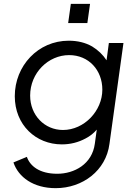

<svg xmlns="http://www.w3.org/2000/svg" viewBox="-20 -760 703 1000"><path d="M435 -640 449 -740H349L335 -640ZM270 220C411 220 532 128 550 -10L623 -536H547L535 -446C516 -475 491 -499 460 -518C425 -538 384 -548 338 -548C178 -548 57 -417 57 -259C57 -109 167 -8 302 -8C346 -8 387 -18 426 -39C449 -51 468 -66 484 -85L474 -12C460 95 367 145 278 145C185 145 136 104 120 57L50 86C76 163 154 220 270 220ZM308 -83C212 -83 137 -160 137 -262C137 -381 232 -473 340 -473C442 -473 513 -395 513 -293C513 -183 419 -83 308 -83Z"/></svg>

Font: Plus Jakarta Sans
Style: Italic
Weight: 400
Italic angle: -8°
Designer: Gumpita Rahayu
Foundry: Tokotype
Version: Version 2.071;gftools[0.9.30]